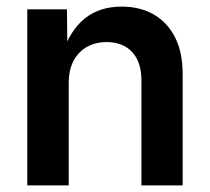

<svg xmlns="http://www.w3.org/2000/svg" viewBox="-20 -564 639 584"><path d="M189 -310.5V0H63V-535.6H183.6L185.1 -402.3H170.4Q193.4 -472.2 238.3 -508.1Q283.2 -543.9 350.1 -543.9Q405.8 -543.9 447.5 -520Q489.3 -496.1 512.5 -450.4Q535.6 -404.8 535.6 -338.9V0H410.2V-319.3Q410.2 -375 382.1 -405.5Q354 -436 304.2 -436Q271 -436 244.9 -421.6Q218.8 -407.2 203.9 -379.4Q189 -351.6 189 -310.5Z"/></svg>

Font: Inter 20pt SemiBold
Style: Regular
Weight: 600
Version: Version 4.001;git-66647c0bb